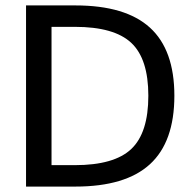

<svg xmlns="http://www.w3.org/2000/svg" viewBox="-20 -688 713 708"><path d="M527 -335Q527 -471 464 -530Q401 -589 256 -589H170V-79H256Q401 -79 464 -138.5Q527 -198 527 -335ZM623 -335Q623 -165 533 -82.5Q443 0 258 0H76V-668H258Q443 -668 533 -586Q623 -504 623 -335Z"/></svg>

Font: Atkinson Hyperlegible Pro
Style: Regular
Weight: 400
Designer: Elliott Scott, Megan Eiswerth, Linus Boman, Theodore Petrosky, Jacob Perez
Foundry: Braille Institute
Version: Version 1.5.1